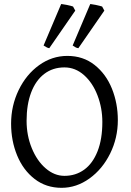

<svg xmlns="http://www.w3.org/2000/svg" viewBox="-20 -903 640 938"><path d="M34.2 -298.8Q34.2 -386.2 71 -462.6Q107.9 -539.1 170.9 -584.5Q233.9 -629.9 309.1 -629.9Q386.2 -629.9 442.1 -585.7Q498 -541.5 526.9 -469.7Q555.7 -397.9 555.7 -315.9Q555.7 -229 518.1 -152.8Q480.5 -76.7 417 -31Q353.5 14.6 280.8 14.6Q205.1 14.6 149.2 -28.6Q93.3 -71.8 63.7 -143.6Q34.2 -215.3 34.2 -298.8ZM109.9 -313Q109.9 -241.2 135.3 -179.2Q160.6 -117.2 203.1 -80.6Q245.6 -43.9 294.9 -43.9Q349.6 -43.9 391.4 -74.2Q433.1 -104.5 456.5 -163.8Q480 -223.1 480 -307.1Q480 -375 456.5 -436.5Q433.1 -498 390.6 -535.9Q348.1 -573.7 294.9 -573.7Q237.8 -573.7 196 -541.7Q154.3 -509.8 132.1 -450.9Q109.9 -392.1 109.9 -313ZM192.9 -680.7 278.8 -883.3Q292.5 -881.8 310.1 -878.2Q327.6 -874.5 336.9 -871.1L347.7 -851.1L220.7 -667.5Q213.4 -668.9 208.7 -671.4Q204.1 -673.8 192.9 -680.7ZM335 -680.7 420.9 -883.3Q434.1 -881.8 451.4 -878.2Q468.8 -874.5 479 -871.1L489.7 -851.1L362.8 -667.5Q354.5 -668.9 349.9 -671.4Q345.2 -673.8 335 -680.7Z"/></svg>

Font: David Libre
Style: Regular
Weight: 400
Version: Version 1.000